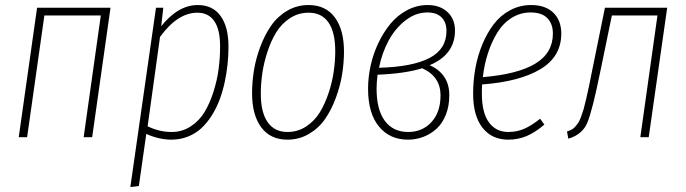

<svg xmlns="http://www.w3.org/2000/svg" viewBox="-20 -551 2753 771"><path d="M315.9 0 384.8 -488.8H158.2L88.9 0H55.2L128.9 -520H423.8L350.1 0Z M503.4 200.2 606.4 -520H635.7L627.4 -445.8Q695.3 -530.8 774.4 -530.8Q834 -530.8 865.7 -487.1Q897.5 -443.4 897.5 -362.8Q897.5 -328.1 893.8 -292.7Q890.1 -257.3 882.1 -220.2Q874 -183.1 861.6 -150.1Q849.1 -117.2 830.6 -87.6Q812 -58.1 789.1 -36.6Q766.1 -15.1 735.1 -2.7Q704.1 9.8 668.5 9.8Q619.1 9.8 567.4 -13.2L537.6 195.8ZM669.4 -21Q711.4 -21 745.8 -43.5Q780.3 -65.9 801.5 -101.3Q822.8 -136.7 837.4 -183.1Q852.1 -229.5 857.9 -274.2Q863.8 -318.8 863.8 -362.8Q864.3 -430.7 841.1 -465.3Q817.9 -500 772.5 -500Q693.4 -500 622.6 -402.8L572.8 -43.9Q619.6 -21 669.4 -21Z M1134.3 9.8Q1065.9 9.8 1029.1 -39.6Q992.2 -88.9 992.2 -176.8Q992.2 -221.7 999.8 -268.6Q1007.3 -315.4 1025.1 -363Q1043 -410.6 1068.4 -447.5Q1093.8 -484.4 1132.8 -507.6Q1171.9 -530.8 1219.2 -530.8Q1287.6 -530.8 1324.5 -481.2Q1361.3 -431.6 1361.3 -344.2Q1361.3 -299.3 1353.8 -252.4Q1346.2 -205.6 1328.6 -158Q1311 -110.4 1285.6 -73.5Q1260.3 -36.6 1220.9 -13.4Q1181.6 9.8 1134.3 9.8ZM1134.3 -21Q1175.8 -21 1209.5 -43.2Q1243.2 -65.4 1264.4 -100.1Q1285.6 -134.8 1300 -179Q1314.5 -223.1 1320.3 -264.9Q1326.2 -306.6 1326.2 -345.2Q1326.2 -421.4 1299.1 -460.7Q1272 -500 1219.2 -500Q1177.7 -500 1144 -477.8Q1110.4 -455.6 1089.1 -420.9Q1067.9 -386.2 1053.5 -341.8Q1039.1 -297.4 1033.2 -255.6Q1027.3 -213.9 1027.3 -174.8Q1027.3 -99.6 1054.9 -60.3Q1082.5 -21 1134.3 -21Z M1697.3 -530.8Q1746.6 -530.8 1776.9 -502.7Q1807.1 -474.6 1807.1 -428.2Q1807.1 -332 1705.1 -289.1Q1741.7 -273.9 1762.9 -243.7Q1784.2 -213.4 1784.2 -168.9Q1784.2 -125 1770.3 -90.1Q1756.3 -55.2 1732.9 -33.9Q1709.5 -12.7 1680.2 -1.5Q1650.9 9.8 1618.2 9.8Q1544.9 9.8 1501.5 -43.2Q1458 -96.2 1458 -194.8Q1458 -240.7 1468.5 -288.3Q1479 -335.9 1499.8 -379.2Q1520.5 -422.4 1548.6 -456.3Q1576.7 -490.2 1615.5 -510.5Q1654.3 -530.8 1697.3 -530.8ZM1696.3 -501Q1649.4 -501 1608.4 -469.2Q1567.4 -437.5 1540.5 -387.9Q1513.7 -338.4 1502 -278.8Q1637.7 -282.7 1705.3 -318.4Q1772.9 -354 1772.9 -426.8Q1772.9 -461.4 1753.2 -481.2Q1733.4 -501 1696.3 -501ZM1675.3 -276.9Q1606.4 -255.4 1496.1 -251Q1492.2 -218.8 1492.2 -194.8Q1492.2 -110.4 1525.4 -65.7Q1558.6 -21 1619.1 -21Q1676.3 -21 1712.6 -60.8Q1749 -100.6 1749 -168Q1749 -244.1 1675.3 -276.9Z M2233.9 -416Q2233.9 -323.7 2150.4 -273.4Q2066.9 -223.1 1916 -211.9Q1915 -199.7 1915 -175.8Q1915 -98.1 1943.4 -59.6Q1971.7 -21 2021 -21Q2056.2 -21 2085.9 -34.2Q2115.7 -47.4 2148.9 -74.2L2166 -50.8Q2130.4 -20 2095.7 -5.1Q2061 9.8 2021 9.8Q1955.1 9.8 1917.5 -38.1Q1879.9 -85.9 1879.9 -174.8Q1879.9 -226.6 1888.9 -276.9Q1897.9 -327.1 1917 -373Q1936 -418.9 1962.9 -454.1Q1989.7 -489.3 2028.6 -510Q2067.4 -530.8 2112.8 -530.8Q2170.4 -530.8 2202.1 -499.8Q2233.9 -468.8 2233.9 -416ZM2110.8 -501Q2069.3 -501 2034.7 -479.2Q2000 -457.5 1977.1 -420.2Q1954.1 -382.8 1939.5 -337.6Q1924.8 -292.5 1918.9 -241.2Q2059.6 -252.9 2129.9 -295.7Q2200.2 -338.4 2200.2 -416Q2200.2 -455.1 2178 -478Q2155.8 -501 2110.8 -501Z M2659.2 -520 2585 0H2551.3L2620.1 -488.8H2437L2392.1 -271Q2358.4 -104.5 2338.1 -57.4Q2317.9 -10.3 2262.2 5.9L2256.8 -22.9Q2267.1 -26.4 2274.9 -30.3Q2282.7 -34.2 2289.8 -42.2Q2296.9 -50.3 2302 -57.9Q2307.1 -65.4 2313.2 -81.8Q2319.3 -98.1 2323.5 -112.3Q2327.6 -126.5 2334 -154.3Q2340.3 -182.1 2345.5 -206.5Q2350.6 -231 2358.9 -272.9L2409.2 -520Z"/></svg>

Font: Fira Sans Compressed UltraLight
Style: Italic
Weight: 200
Width: 3
Italic angle: -8°
Designer: Carrois Corporate & Edenspiekermann AG
Foundry: Carrois Corporate GbR & Edenspiekermann AG
Version: Version 4.203;PS 004.203;hotconv 1.0.88;makeotf.lib2.5.64775